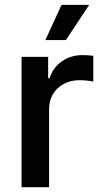

<svg xmlns="http://www.w3.org/2000/svg" viewBox="-20 -784 431 804"><path d="M70.3 0V-545.9H181.6V-456.5H187.5Q202.6 -502.4 240 -527.8Q277.3 -553.2 324.7 -553.2Q335 -553.2 348.1 -552.5Q361.3 -551.8 370.6 -550.3V-442.4Q363.8 -444.3 346.7 -446.3Q329.6 -448.2 312.5 -448.2Q276.4 -448.2 247.3 -432.9Q218.3 -417.5 201.9 -390.1Q185.5 -362.8 185.5 -327.1V0ZM169.9 -616.2 237.8 -763.7H353.5L255.9 -616.2Z"/></svg>

Font: Inter
Style: 540
Weight: 540
Designer: Rasmus Andersson
Foundry: rsms
Version: Version 4.001;git-66647c0bb